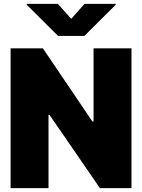

<svg xmlns="http://www.w3.org/2000/svg" viewBox="-20 -979 739 999"><path d="M664.1 -727.5V0H500L237.3 -381.8H232.4V0H35.2V-727.5H203.1L460.9 -346.7H466.8V-727.5ZM281.2 -959 350.6 -880.9 419.9 -959H582V-954.1L418.9 -792H282.2L119.1 -954.1V-959Z"/></svg>

Font: Inter Tight Black
Style: Regular
Weight: 900
Designer: Rasmus Andersson
Foundry: rsms
Version: Version 3.004; ttfautohint (v1.8.4.7-5d5b)